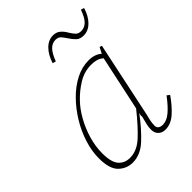

<svg xmlns="http://www.w3.org/2000/svg" viewBox="-203 -813 937 937"><g transform="rotate(-45 265.0 -344.5)"><path d="M89 -125Q89 -63 111 -38Q133 -13 170 -13Q218 -13 262 -53.5Q306 -94 361 -163L422 -448Q408 -460 392 -464.5Q376 -469 356 -469Q309 -469 267.5 -443.5Q226 -418 194 -384Q165 -354 141 -311Q117 -268 103 -220Q89 -172 89 -125ZM389 12Q367 12 353 -1.5Q339 -15 339 -38Q339 -55 343 -71.5Q347 -88 354 -116L352 -119L356 -136Q308 -72 262 -29.5Q216 13 163 13Q121 13 90.5 -16.5Q60 -46 60 -119Q60 -168 76.5 -220.5Q93 -273 122.5 -321.5Q152 -370 190.5 -409Q229 -448 273 -470.5Q317 -493 363 -493Q405 -493 431 -470L447 -501L459 -497L377 -109Q373 -93 369 -75.5Q365 -58 365 -41Q365 -26 374 -20Q383 -14 397 -14Q424 -14 451.5 -37Q479 -60 511 -103L525 -92Q493 -46 460 -17Q427 12 389 12ZM229 -607Q243 -651 268.5 -676.5Q294 -702 326 -702Q349 -702 364 -689Q379 -676 389 -658Q400 -640 410 -629.5Q420 -619 439 -619Q462 -619 479.5 -636.5Q497 -654 511 -694L528 -689Q515 -646 489.5 -620.5Q464 -595 432 -595Q407 -595 393.5 -608Q380 -621 369 -638Q358 -655 348 -666.5Q338 -678 319 -678Q296 -678 278.5 -660Q261 -642 246 -602Z"/></g></svg>

Font: Source Serif 4 SmText ExtraLight
Style: Italic
Weight: 200
Italic angle: -12°
Designer: Frank Grießhammer
Foundry: Adobe
Version: Version 4.005;hotconv 1.1.0;makeotfexe 2.6.0